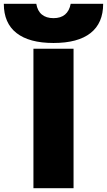

<svg xmlns="http://www.w3.org/2000/svg" viewBox="-109 -985 560 1005"><path d="M66 0V-730H276V0ZM171 -760Q44 -760 -22.5 -812Q-89 -864 -89 -965H81Q87 -928 110 -909Q133 -890 171 -890Q209 -890 231.5 -909Q254 -928 261 -965H431Q431 -864 365 -812Q299 -760 171 -760Z"/></svg>

Font: M PLUS 2 Black
Style: Regular
Weight: 900
Designer: Coji Morishita
Foundry: UNDERFOREST DESIGN
Version: Version 1.001